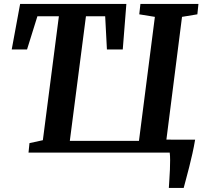

<svg xmlns="http://www.w3.org/2000/svg" viewBox="-20 -763 1036 960"><path d="M127.4 -47.4 194.3 -62 274.4 -681.6H167L115.2 -515.6H38.6L80.6 -743.2H611.8L593.8 -515.6H514.6L505.9 -681.6H409.7L329.1 -58.6H674.8L754.4 -678.7L676.3 -691.4L682.1 -743.2H972.2L966.8 -691.4L890.1 -678.7L812 -64.9L955.6 -64.5Q949.7 -29.3 941.9 5.6Q934.1 40.5 926 72.3Q918 104 910.6 130.9Q903.3 157.7 898.4 176.8H824.2Q825.2 157.2 826.9 133.3Q828.6 109.4 829.6 85Q830.6 60.5 830.6 38.3Q830.6 16.1 828.6 0H122.6Z"/></svg>

Font: Merriweather Bold
Style: Italic
Weight: 700
Italic angle: -7°
Designer: Eben Sorkin ( eben@eyebytes.com )
Foundry: Eben Sorkin ( eben@eyebytes.com )
Version: Version 1.5; ttfautohint (v0.97) -l 13 -r 13 -G 200 -x 24 -f